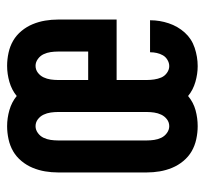

<svg xmlns="http://www.w3.org/2000/svg" viewBox="-38 -530 576 540"><g transform="rotate(-90 250.0 -260.0)"><path d="M165 8Q147 8 128.5 4Q110 0 94.5 -9Q79 -18 67 -32.5Q55 -47 48 -64Q41 -81 38 -99Q35 -117 35 -135V-385Q35 -403 38 -421Q41 -439 48 -456Q55 -473 67 -487.5Q79 -502 94.5 -511Q110 -520 128.5 -524Q147 -528 165 -528Q188 -528 210.5 -521.5Q233 -515 250 -501Q267 -515 289.5 -521.5Q312 -528 335 -528Q353 -528 371.5 -524Q390 -520 405.5 -511Q421 -502 433 -487.5Q445 -473 452 -456Q459 -439 462 -421Q465 -403 465 -385V-220H295V-135Q295 -125 296.5 -114.5Q298 -104 302 -94.5Q306 -85 315 -78.5Q324 -72 334 -72Q343 -72 351.5 -77Q360 -82 364.5 -90Q369 -98 371 -107Q373 -116 373 -125V-126H463V-125Q463 -99 454.5 -73.5Q446 -48 428.5 -28.5Q411 -9 385.5 -0.5Q360 8 334 8Q312 8 289.5 1.5Q267 -5 250 -19Q232 -4 210 2Q188 8 165 8ZM375 -300V-385Q375 -395 373.5 -405.5Q372 -416 367.5 -425.5Q363 -435 354 -441.5Q345 -448 335 -448Q324 -448 315.5 -441.5Q307 -435 302.5 -425.5Q298 -416 296.5 -405.5Q295 -395 295 -385V-300ZM165 -72Q176 -72 184.5 -78.5Q193 -85 197.5 -94.5Q202 -104 203.5 -114.5Q205 -125 205 -135V-385Q205 -395 203.5 -405.5Q202 -416 197.5 -425.5Q193 -435 184.5 -441.5Q176 -448 165 -448Q155 -448 146 -441.5Q137 -435 132.5 -425.5Q128 -416 126.5 -405.5Q125 -395 125 -385V-135Q125 -125 126.5 -114.5Q128 -104 132.5 -94.5Q137 -85 146 -78.5Q155 -72 165 -72Z"/></g></svg>

Font: Iosevka Curly Slab Medium
Style: Regular
Weight: 500
Monospace: yes
Designer: Belleve Invis
Foundry: Belleve Invis
Version: Version 22.1.2; ttfautohint (v1.8.4)